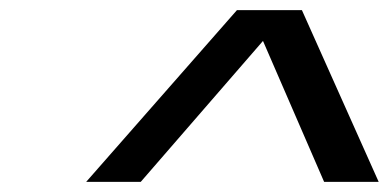

<svg xmlns="http://www.w3.org/2000/svg" viewBox="-20 -755 770 380"><path d="M150.5 -395H258.5L500.5 -674L621.5 -395H729.5L577.5 -735H449Z"/></svg>

Font: League Gothic SemiExpanded Italic
Style: Regular
Weight: 400
Width: 6
Designer: The League of Moveable Type
Version: Version 1.600; ttfautohint (v1.8.3)